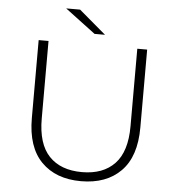

<svg xmlns="http://www.w3.org/2000/svg" viewBox="-59 -930 910 989"><g transform="rotate(5 396.5 -435.0)"><path d="M396 5Q266 5 191 -71Q116 -147 116 -297V-700H167V-299Q167 -168 227 -105Q287 -42 397 -42Q506 -42 566 -105Q626 -168 626 -299V-700H677V-297Q677 -147 602 -71Q527 5 396 5ZM400 -757 243 -875H315L454 -757Z"/></g></svg>

Font: MOST Montserrat Light
Style: Regular
Weight: 300
Designer: Julieta Ulanovsky
Foundry: Julieta Ulanovsky
Version: Version 8.000;March 11, 2024;FontCreator 15.0.0.2926 64-bit